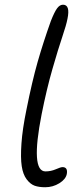

<svg xmlns="http://www.w3.org/2000/svg" viewBox="-20 -808 344 811"><path d="M170.9 -17.1Q145 -17.1 126.7 -23.4Q108.4 -29.8 92.8 -50.3Q77.1 -70.8 71.8 -106Q66.4 -141.1 70.6 -201.7Q74.7 -262.2 91.8 -345.2Q115.7 -464.8 138.9 -546.1Q162.1 -627.4 194.8 -719.2Q210 -757.8 221.2 -772.9Q232.4 -788.1 246.1 -788.1Q277.3 -788.1 265.1 -729Q260.3 -703.1 243.2 -652.6Q226.1 -602.1 201.7 -517.3Q177.2 -432.6 155.8 -325.2Q108.4 -84 171.9 -84Q194.8 -84 215.6 -93Q236.3 -102.1 244.1 -102.1Q267.1 -102.1 262.2 -73.2Q257.8 -50.8 230.5 -33.9Q203.1 -17.1 170.9 -17.1Z"/></svg>

Font: Shantell Sans Bouncy
Style: Italic
Weight: 300
Italic angle: -11.31°
Designer: Stephen Nixon, Anya Danilova, Shantell Martin
Foundry: Arrow Type
Version: Version 1.006;[9816181b4]